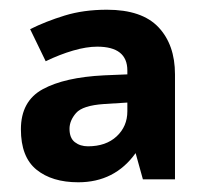

<svg xmlns="http://www.w3.org/2000/svg" viewBox="-20 -742 423 395"><path d="M23 -476Q23 -534 68 -558.5Q113 -583 194 -587L242 -589V-597Q242 -646 180 -646Q158 -646 130.5 -638Q103 -630 74 -616L42 -682Q74 -698 113 -710Q152 -722 200 -722Q272 -722 306 -686Q340 -650 340 -589V-373H274L259 -427Q216 -367 141 -367Q87 -367 55 -393Q23 -419 23 -476ZM161 -441Q198 -441 220 -461.5Q242 -482 242 -513V-531L194 -528Q150 -525 136.5 -509.5Q123 -494 123 -477Q123 -458 134 -449.5Q145 -441 161 -441Z"/></svg>

Font: BC Sans
Style: Bold
Weight: 700
Designer: Monotype Design Team
Province of B.C.
Foundry: Monotype Imaging Inc.
Version: Version 2.000;GOOG;noto-source:20170915:90ef993387c0